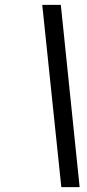

<svg xmlns="http://www.w3.org/2000/svg" viewBox="-20 -718 358 786"><path d="M229 -698 306 48H231L153 -698Z"/></svg>

Font: Libertinus Serif SemiBold
Style: Italic
Weight: 600
Italic angle: -11.5°
Designer: Philipp H. Poll, Khaled Hosny
Foundry: Caleb Maclennan
Version: Version 7.051;RELEASE